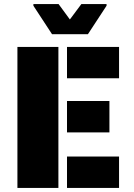

<svg xmlns="http://www.w3.org/2000/svg" viewBox="-20 -917 656 937"><path d="M65 -688H265V0H65ZM307 -688H561V-535H307ZM307 -424H514V-271H307ZM307 -153H561V0H307ZM143 -889V-897H266L321 -822L377 -897H500V-889L409 -750H234Z"/></svg>

Font: Saira Stencil
Style: Regular
Weight: 400
Designer: Hector Gatti with collaboration of the Omnibus-Type team
Foundry: Omnibus-Type
Version: Version 1.003